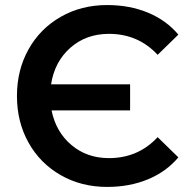

<svg xmlns="http://www.w3.org/2000/svg" viewBox="-20 -730 751 760"><path d="M47.1 -350.1Q47.1 -453 93.1 -535Q139.1 -617 220.6 -663.5Q302.1 -710 404.1 -710Q493 -710 565.5 -680Q638 -650 686 -593L604 -513Q527 -596 411.1 -596Q321.1 -596 258.6 -541Q196.1 -486 182.1 -396.1H495V-293.1H184.1Q201.1 -208.1 262.6 -156.1Q324.1 -104.1 411.1 -104.1Q527 -104.1 604 -187.1L686 -107.1Q638 -50.1 565.5 -20.1Q493 9.9 404.1 9.9Q302.1 9.9 220.6 -36.6Q139.1 -83.1 93.1 -165.1Q47.1 -247.1 47.1 -350.1Z"/></svg>

Font: APTA Sans SemiBold
Style: Bold
Weight: 600
Version: Version 7.200